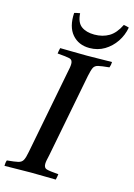

<svg xmlns="http://www.w3.org/2000/svg" viewBox="-147 -983 732 1052"><g transform="rotate(15 219.0 -456.5)"><path d="M-12 1Q-12 -6 -11 -15Q-10 -24 -7 -31Q36 -35 55.5 -39.5Q75 -44 83 -59Q91 -74 97 -107L189 -581Q193 -599 195 -611.5Q197 -624 197 -633Q197 -656 179.5 -660.5Q162 -665 110 -669Q112 -685 116 -701Q145 -701 188 -700Q231 -699 268 -699Q302 -699 342 -700Q382 -701 410 -701Q410 -684 404 -669Q361 -665 342 -660.5Q323 -656 316 -641.5Q309 -627 302 -593L210 -119Q206 -101 203.5 -89Q201 -77 201 -67Q201 -45 217 -40Q233 -35 285 -31Q284 -24 282.5 -15Q281 -6 279 1Q250 1 212 0Q174 -1 139 -1Q102 -1 59 0Q16 1 -12 1ZM172 -914Q175 -862 203 -841.5Q231 -821 277 -821Q324 -821 359.5 -842Q395 -863 420 -914Q428 -913 435.5 -911Q443 -909 450 -907Q442 -862 417 -825Q392 -788 354.5 -765.5Q317 -743 270 -743Q208 -743 171.5 -785.5Q135 -828 140 -907Q149 -909 155.5 -911Q162 -913 172 -914Z"/></g></svg>

Font: Tiro Kannada
Style: Italic
Weight: 400
Italic angle: -11°
Designer: Kannada: John Hudson & Fiona Ross, assisted by Kaja Sojewska. Latin: John Hudson with Paul Hanslow, assisted by Kaja Soj
Foundry: Tiro Typeworks Ltd.
Version: Version 1.52